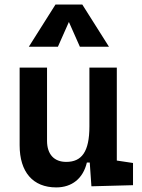

<svg xmlns="http://www.w3.org/2000/svg" viewBox="-20 -815 626 845"><path d="M227.5 9.8C296.4 9.8 345.7 -29.3 362.3 -99.6H375L382.3 4.9L565.4 0V-97.7L494.1 -108.4V-517.6H373.5V-258.8C373.5 -146 338.9 -102.5 271.5 -102.5C218.3 -102.5 187 -135.7 187 -195.3V-517.6H66.4V-175.8C66.4 -57.6 125 9.8 227.5 9.8ZM106.9 -609.4H234.9L283.2 -718.3L331.5 -609.4H459.5L342.3 -794.9H224.1Z"/></svg>

Font: Cascadia Code PL SemiBold
Style: Regular
Weight: 600
Monospace: yes
Designer: Aaron Bell
Foundry: Saja Typeworks
Version: Version 2404.023